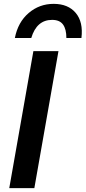

<svg xmlns="http://www.w3.org/2000/svg" viewBox="-20 -975 444 995"><path d="M28 0 153 -710H283L158 0ZM324 -778Q324 -824 306.5 -848Q289 -872 250 -872Q170 -872 142 -778H57Q73 -860 128.5 -907.5Q184 -955 258 -955Q333 -955 372.5 -908Q412 -861 402 -778Z"/></svg>

Font: Livvic SemiBold
Style: Italic
Weight: 600
Italic angle: -10°
Designer: Jacques Le Bailly, Baron von Fonthausen
Version: Version 1.001; ttfautohint (v1.8.2)